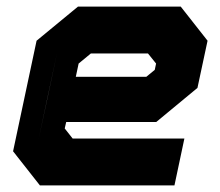

<svg xmlns="http://www.w3.org/2000/svg" viewBox="-20 -560 666 580"><path d="M526 -540 607 -437 576.5 -294.5 452 -191.5H180L175.5 -172L199.5 -141.5H537L507 0H100.5L19.5 -103L90.5 -437L215.5 -540ZM474.5 -471 525.5 -408 505.5 -315 441.5 -262H123L153 -403L236 -471ZM474.5 -471H236L153 -403L96 -137L147.5 -73H460H147.5L96 -137L123 -262H441.5L505.5 -315L525.5 -408ZM427 -398.5H254.5L217.5 -368L209 -328H422L447.5 -349L451.5 -368Z"/></svg>

Font: Tourney Black
Style: Italic
Weight: 900
Italic angle: -12°
Version: Version 1.015